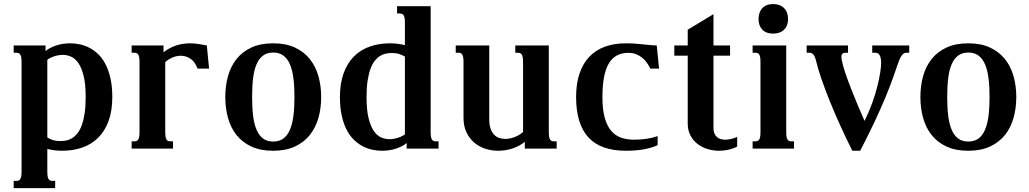

<svg xmlns="http://www.w3.org/2000/svg" viewBox="-20 -747 5173 965"><path d="M217.8 -56.2Q225.6 -50.8 242.2 -44.4Q258.8 -38.1 285.6 -38.1Q299.8 -38.1 314.7 -41.3Q329.6 -44.4 343.5 -53.2Q357.4 -62 369.6 -77.4Q381.8 -92.8 390.9 -117.4Q399.9 -142.1 405.3 -177Q410.6 -211.9 410.6 -259.3Q410.6 -324.2 400.4 -365.5Q390.1 -406.7 373.8 -430.2Q357.4 -453.6 336.9 -462.4Q316.4 -471.2 295.4 -471.2Q280.8 -471.2 267.3 -468Q253.9 -464.8 243.4 -460.7Q232.9 -456.5 226.1 -452.4Q219.2 -448.2 217.8 -446.3ZM88.4 -433.6Q88.4 -448.7 86.9 -458Q85.4 -467.3 82 -472.7Q78.6 -478 73.7 -480Q68.8 -481.9 62.5 -481.9H48.8V-518.6H209V-490.2Q228 -506.8 261.2 -518.1Q294.4 -529.3 333 -529.3Q357.9 -529.3 383.3 -523.7Q408.7 -518.1 432.1 -505.4Q455.6 -492.7 476.1 -472.2Q496.6 -451.7 511.7 -421.6Q526.9 -391.6 535.6 -351.3Q544.4 -311 544.4 -259.3Q544.4 -189.5 525.6 -138.7Q506.8 -87.9 473.4 -54.7Q439.9 -21.5 393.6 -5.4Q347.2 10.7 292.5 10.7Q273.9 10.7 255.1 8.5Q236.3 6.3 217.8 1.5V113.8Q217.8 128.9 219.2 138.2Q220.7 147.5 224.1 152.8Q227.5 158.2 232.2 160.2Q236.8 162.1 243.7 162.1H257.3V198.7H48.8V162.1H62.5Q68.8 162.1 73.7 160.2Q78.6 158.2 82 152.8Q85.4 147.5 86.9 138.2Q88.4 128.9 88.4 113.8Z M810.5 -435.1V-85Q810.5 -69.8 812 -60.5Q813.5 -51.3 816.9 -45.9Q820.3 -40.5 825 -38.6Q829.6 -36.6 836.4 -36.6H849.6V0H641.6V-36.6H655.3Q661.6 -36.6 666.5 -38.6Q671.4 -40.5 674.8 -45.9Q678.2 -51.3 679.7 -60.5Q681.2 -69.8 681.2 -85V-433.6Q681.2 -448.7 679.7 -458Q678.2 -467.3 674.8 -472.7Q671.4 -478 666.5 -480Q661.6 -481.9 655.3 -481.9H641.6V-518.6H801.8V-484.4Q836.4 -510.3 869.4 -519.8Q902.3 -529.3 934.6 -529.3Q956.5 -529.3 977.8 -525.9Q999 -522.5 1019.5 -518.6L1030.8 -402.3H972.7Q960.9 -435.5 938.2 -451.2Q915.5 -466.8 888.7 -466.8Q868.7 -466.8 848.6 -458.7Q828.6 -450.7 810.5 -435.1Z M1112.3 -259.3Q1112.3 -315.4 1126 -364.5Q1139.6 -413.6 1168.7 -450.2Q1197.8 -486.8 1243.4 -508.1Q1289.1 -529.3 1353 -529.3Q1416.5 -529.3 1462.2 -508.1Q1507.8 -486.8 1537.1 -450.2Q1566.4 -413.6 1580.3 -364.5Q1594.2 -315.4 1594.2 -259.3Q1594.2 -203.1 1580.3 -154.1Q1566.4 -105 1537.1 -68.4Q1507.8 -31.7 1462.2 -10.5Q1416.5 10.7 1353 10.7Q1289.1 10.7 1243.4 -10.5Q1197.8 -31.7 1168.7 -68.4Q1139.6 -105 1126 -154.1Q1112.3 -203.1 1112.3 -259.3ZM1247.1 -259.8Q1247.1 -206.1 1252.2 -164.6Q1257.3 -123 1269.8 -94.2Q1282.2 -65.4 1302.5 -50.5Q1322.8 -35.6 1353 -35.6Q1383.3 -35.6 1403.8 -50.5Q1424.3 -65.4 1436.8 -94Q1449.2 -122.6 1454.6 -164.1Q1460 -205.6 1460 -259.3Q1460 -313 1454.6 -354.5Q1449.2 -396 1436.8 -424.6Q1424.3 -453.1 1403.8 -468Q1383.3 -482.9 1353 -482.9Q1322.8 -482.9 1302.5 -468Q1282.2 -453.1 1269.8 -424.8Q1257.3 -396.5 1252.2 -354.7Q1247.1 -313 1247.1 -259.8Z M2015.1 -462.4Q2007.3 -467.8 1990.7 -474.1Q1974.1 -480.5 1947.3 -480.5Q1933.1 -480.5 1918.2 -477.3Q1903.3 -474.1 1889.4 -465.3Q1875.5 -456.5 1863.3 -441.2Q1851.1 -425.8 1842 -401.1Q1833 -376.5 1827.6 -341.6Q1822.3 -306.6 1822.3 -259.3Q1822.3 -194.3 1832.5 -153.1Q1842.8 -111.8 1859.1 -88.4Q1875.5 -64.9 1896 -56.2Q1916.5 -47.4 1937.5 -47.4Q1952.1 -47.4 1965.6 -50.5Q1979 -53.7 1989.5 -57.9Q2000 -62 2006.8 -66.2Q2013.7 -70.3 2015.1 -72.3ZM2144.5 -715.8V-85Q2144.5 -69.8 2146 -60.5Q2147.5 -51.3 2150.9 -45.9Q2154.3 -40.5 2158.9 -38.6Q2163.6 -36.6 2170.4 -36.6H2184.1V0H2023.9V-28.3Q2004.9 -11.7 1971.7 -0.5Q1938.5 10.7 1899.9 10.7Q1875 10.7 1849.6 5.1Q1824.2 -0.5 1800.8 -13.2Q1777.3 -25.9 1756.8 -46.4Q1736.3 -66.9 1721.2 -96.9Q1706.1 -127 1697.3 -167.2Q1688.5 -207.5 1688.5 -259.3Q1688.5 -328.6 1707.3 -379.6Q1726.1 -430.7 1759.5 -463.9Q1793 -497.1 1839.1 -513.2Q1885.3 -529.3 1940.4 -529.3Q1959 -529.3 1977.8 -527.1Q1996.6 -524.9 2015.1 -520V-630.9Q2015.1 -646 2013.7 -655.3Q2012.2 -664.6 2008.8 -669.9Q2005.4 -675.3 2000.5 -677.2Q1995.6 -679.2 1989.3 -679.2H1975.6V-715.8Z M2608.9 -433.6Q2608.9 -448.7 2607.4 -458Q2606 -467.3 2602.5 -472.7Q2599.1 -478 2594.2 -480Q2589.4 -481.9 2583 -481.9H2569.8V-518.6H2738.3V-85Q2738.3 -69.8 2739.7 -60.5Q2741.2 -51.3 2744.6 -45.9Q2748 -40.5 2752.7 -38.6Q2757.3 -36.6 2764.2 -36.6H2777.8V0H2617.7V-34.2Q2589.8 -11.7 2554.9 -0.5Q2520 10.7 2483.4 10.7Q2450.2 10.7 2418.9 0.5Q2387.7 -9.8 2363.5 -30.3Q2339.4 -50.8 2324.5 -81.8Q2309.6 -112.8 2309.6 -154.8V-433.6Q2309.6 -448.7 2308.1 -458Q2306.6 -467.3 2303.2 -472.7Q2299.8 -478 2294.9 -480Q2290 -481.9 2283.7 -481.9H2270.5V-518.6H2439V-147.5Q2439 -119.1 2445.8 -100.1Q2452.6 -81.1 2463.6 -69.8Q2474.6 -58.6 2489 -53.7Q2503.4 -48.8 2519 -48.8Q2542.5 -48.8 2567.1 -58.3Q2591.8 -67.9 2608.9 -83.5Z M3167 -44.9Q3200.7 -44.9 3231.2 -49.6Q3261.7 -54.2 3285.2 -63V-17.1Q3251.5 -2.4 3211.9 4.2Q3172.4 10.7 3126 10.7Q2998.5 10.7 2937 -56.9Q2875.5 -124.5 2875.5 -259.3Q2875.5 -326.7 2892.6 -377.2Q2909.7 -427.7 2941.9 -461.7Q2974.1 -495.6 3020.8 -512.5Q3067.4 -529.3 3126 -529.3Q3151.4 -529.3 3173.3 -527.6Q3195.3 -525.9 3214.4 -523.9Q3233.4 -522 3250 -520.3Q3266.6 -518.6 3280.8 -518.6L3292.5 -402.3H3248.5Q3241.2 -417.5 3231.2 -431.6Q3221.2 -445.8 3207.8 -456.8Q3194.3 -467.8 3177.2 -474.6Q3160.2 -481.4 3138.2 -481.4Q3070.8 -481.4 3039.3 -427Q3007.8 -372.6 3007.8 -259.3Q3007.8 -194.8 3020 -153.1Q3032.2 -111.3 3053.7 -87.4Q3075.2 -63.5 3104.2 -54.2Q3133.3 -44.9 3167 -44.9Z M3369.1 -467.3V-518.6H3436.5V-597.7L3565.9 -675.8V-518.6H3649.4V-467.3H3565.9V-104Q3565.9 -87.4 3570.8 -76.2Q3575.7 -64.9 3583.7 -57.9Q3591.8 -50.8 3602.5 -47.9Q3613.3 -44.9 3625.5 -44.9Q3640.1 -44.9 3655.8 -48.8Q3671.4 -52.7 3685.1 -59.1V-10.3Q3664.1 0.5 3641.1 5.6Q3618.2 10.7 3594.7 10.7Q3564.5 10.7 3535.9 2Q3507.3 -6.8 3485.4 -23.9Q3463.4 -41 3450 -66.7Q3436.5 -92.3 3436.5 -126V-467.3Z M3762.7 -518.6H3931.6V-85Q3931.6 -69.8 3933.1 -60.5Q3934.6 -51.3 3938 -45.9Q3941.4 -40.5 3946 -38.6Q3950.7 -36.6 3957.5 -36.6H3970.7V0H3762.7V-36.6H3776.4Q3782.7 -36.6 3787.6 -38.6Q3792.5 -40.5 3795.9 -45.9Q3799.3 -51.3 3800.8 -60.5Q3802.2 -69.8 3802.2 -85V-433.6Q3802.2 -448.7 3800.8 -458Q3799.3 -467.3 3795.9 -472.7Q3792.5 -478 3787.6 -480Q3782.7 -481.9 3776.4 -481.9H3762.7ZM3792.5 -650.9Q3792.5 -686 3811.8 -706.3Q3831.1 -726.6 3865.2 -726.6Q3900.4 -726.6 3920.7 -706.3Q3940.9 -686 3940.9 -650.9Q3940.9 -617.2 3920.7 -597.7Q3900.4 -578.1 3865.2 -578.1Q3831.1 -578.1 3811.8 -597.7Q3792.5 -617.2 3792.5 -650.9Z M4263.7 10.7Q4231.4 -53.7 4202.4 -117.9Q4173.3 -182.1 4149.4 -241.5Q4125.5 -300.8 4107.9 -352.3Q4090.3 -403.8 4081.1 -442.9Q4077.6 -457 4073.2 -465.1Q4068.8 -473.1 4064 -476.8Q4059.1 -480.5 4054.7 -481.2Q4050.3 -481.9 4047.4 -481.9H4034.2V-518.6H4242.2V-481.9H4232.9Q4220.2 -481.9 4214.6 -477.5Q4209 -473.1 4209 -461.4Q4209 -453.1 4210.9 -443.8Q4216.3 -416 4229.2 -378.2Q4242.2 -340.3 4258.3 -299.1Q4274.4 -257.8 4292 -216.3Q4309.6 -174.8 4325.2 -139.2Q4347.7 -184.6 4363.8 -229.5Q4379.9 -274.4 4389.6 -313.5Q4399.4 -352.5 4404.1 -383.1Q4408.7 -413.6 4408.7 -430.2Q4408.7 -445.8 4406.2 -455.8Q4403.8 -465.8 4399.9 -471.7Q4396 -477.5 4390.4 -479.7Q4384.8 -481.9 4378.9 -481.9H4363.8V-518.6H4549.8V-481.9H4535.6Q4520.5 -481.9 4510.3 -465.6Q4500 -449.2 4488.3 -413.6Q4453.6 -308.1 4406.7 -202.9Q4359.9 -97.7 4303.2 10.7Z M4606 -259.3Q4606 -315.4 4619.6 -364.5Q4633.3 -413.6 4662.4 -450.2Q4691.4 -486.8 4737.1 -508.1Q4782.7 -529.3 4846.7 -529.3Q4910.2 -529.3 4955.8 -508.1Q5001.5 -486.8 5030.8 -450.2Q5060.1 -413.6 5074 -364.5Q5087.9 -315.4 5087.9 -259.3Q5087.9 -203.1 5074 -154.1Q5060.1 -105 5030.8 -68.4Q5001.5 -31.7 4955.8 -10.5Q4910.2 10.7 4846.7 10.7Q4782.7 10.7 4737.1 -10.5Q4691.4 -31.7 4662.4 -68.4Q4633.3 -105 4619.6 -154.1Q4606 -203.1 4606 -259.3ZM4740.7 -259.8Q4740.7 -206.1 4745.8 -164.6Q4751 -123 4763.4 -94.2Q4775.9 -65.4 4796.1 -50.5Q4816.4 -35.6 4846.7 -35.6Q4877 -35.6 4897.5 -50.5Q4918 -65.4 4930.4 -94Q4942.9 -122.6 4948.2 -164.1Q4953.6 -205.6 4953.6 -259.3Q4953.6 -313 4948.2 -354.5Q4942.9 -396 4930.4 -424.6Q4918 -453.1 4897.5 -468Q4877 -482.9 4846.7 -482.9Q4816.4 -482.9 4796.1 -468Q4775.9 -453.1 4763.4 -424.8Q4751 -396.5 4745.8 -354.7Q4740.7 -313 4740.7 -259.8Z"/></svg>

Font: Arian AMU Serif
Style: Bold
Weight: 700
Designer: Ruben Hakobyan (Tarumian)
Foundry: Ruben Hakobyan (Tarumian)
Version: Version 1.002